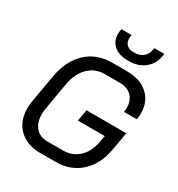

<svg xmlns="http://www.w3.org/2000/svg" viewBox="-213 -1057 1118 1204"><g transform="rotate(30 346.5 -455.5)"><path d="M49 -195Q49 -218 54 -250L89 -450Q111 -572 184 -640Q257 -708 366 -708H474Q570 -708 626 -658Q682 -608 682 -524Q682 -499 678 -478H585Q588 -495 588 -510Q588 -562 556.5 -592.5Q525 -623 471 -623H363Q294 -623 246.5 -576.5Q199 -530 184 -448L150 -252Q146 -231 146 -207Q146 -147 177 -112Q208 -77 263 -77H374Q442 -77 488 -119.5Q534 -162 548 -238L557 -286H362L377 -369H665L642 -238Q621 -122 549.5 -57Q478 8 371 8H260Q163 8 106 -47Q49 -102 49 -195ZM308 -884Q308 -891 310 -907L312 -919H386L384 -907Q383 -902 383 -893Q383 -865 400 -848.5Q417 -832 446 -832H458Q494 -832 518.5 -852.5Q543 -873 548 -907L550 -919H623L621 -907Q612 -844 566.5 -806.5Q521 -769 454 -769H442Q380 -769 344 -800Q308 -831 308 -884Z"/></g></svg>

Font: Bai Jamjuree Medium
Style: Italic
Weight: 500
Italic angle: -10°
Version: Version 1.000; ttfautohint (v1.6)